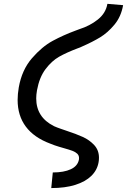

<svg xmlns="http://www.w3.org/2000/svg" viewBox="-20 -813 662 1002"><path d="M392 19.5Q392.5 17 392.5 12Q392.5 -2 383 -11Q373.5 -20 358.2 -25.8Q343 -31.5 314.5 -39.5Q311 -40.5 288 -47.2Q265 -54 242 -63.5Q157.5 -95 114.8 -152.2Q72 -209.5 72 -291.5Q72 -322.5 78 -357Q94 -448 146.5 -508.8Q199 -569.5 255 -599.8Q311 -630 373.5 -653L393.5 -660.5Q449 -678 490.5 -711Q532 -744 540.5 -793L622.5 -786Q612 -726 577 -684Q542 -642 502.2 -618Q462.5 -594 410 -571L398 -565.5L384.5 -560.5Q326.5 -538.5 288.2 -516.8Q250 -495 217.8 -452.5Q185.5 -410 173 -341.5Q169 -318.5 169 -299.5Q169 -201 262 -154.5Q277.5 -147.5 298.2 -140.5Q319 -133.5 323 -132Q378 -114 412.5 -98.2Q447 -82.5 471.8 -55.8Q496.5 -29 496.5 10Q496.5 23 494.5 33.5Q487.5 74.5 456.8 104.8Q426 135 373 151.8Q320 168.5 247.5 168.5L255.5 87Q313.5 87 349.5 70.2Q385.5 53.5 392 19.5Z"/></svg>

Font: JuliaMono MediumItalic
Style: Regular
Weight: 500
Italic angle: -9°
Monospace: yes
Designer: cormullion
Foundry: corm
Version: Version 0.049; ttfautohint (v1.8.4)